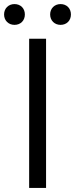

<svg xmlns="http://www.w3.org/2000/svg" viewBox="-41 -922 368 942"><path d="M102 0H185V-732H102ZM30 -800C60 -800 81 -821 81 -851C81 -881 60 -902 30 -902C1 -902 -21 -881 -21 -851C-21 -821 1 -800 30 -800ZM256 -800C286 -800 307 -821 307 -851C307 -881 286 -902 256 -902C227 -902 205 -881 205 -851C205 -821 227 -800 256 -800Z"/></svg>

Font: Noto Sans CJK JP DemiLight
Style: Regular
Weight: 350
Designer: Ryoko NISHIZUKA (kana & ideographs); Paul D. Hunt (Latin, Greek & Cyrillic); Wenlong ZHANG (bopomofo); Sandoll Communica
Foundry: Adobe Systems Incorporated
Version: Version 1.004;PS 1.004;hotconv 1.0.82;makeotf.lib2.5.63406